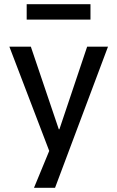

<svg xmlns="http://www.w3.org/2000/svg" viewBox="-20 -721 563 921"><path d="M143 180 233 -38V47L25 -497H128L262 -101H265L398 -497H498L244 180ZM108 -627V-701H414V-627Z"/></svg>

Font: Nunito Sans 7pt SemiCondensed Medium
Style: Regular
Weight: 500
Width: 4
Designer: Vernon Adams
Foundry: Vernon Adams
Version: Version 3.101;gftools[0.9.27]